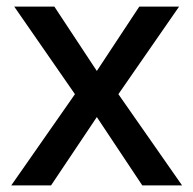

<svg xmlns="http://www.w3.org/2000/svg" viewBox="-20 -559 583 579"><path d="M206 -275 14 0H134L272 -206L409 0H529L337 -275L520 -539H400L272 -345L144 -539H23Z"/></svg>

Font: Noto Sans Gujarati UI Medium
Style: Regular
Weight: 500
Designer: Jelle Bosma - Monotype Design Team, Universal Thirst
Foundry: Monotype Imaging Inc.
Version: Version 2.106